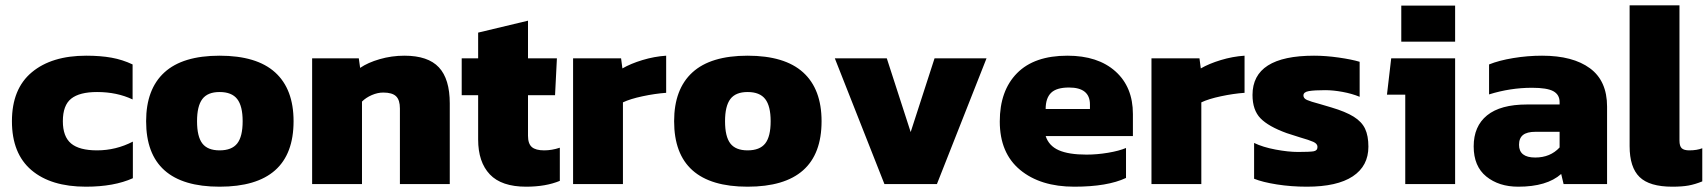

<svg xmlns="http://www.w3.org/2000/svg" viewBox="-20 -694 6439 724"><path d="M305 -484Q359 -484 400.5 -476.5Q442 -469 480 -451V-319Q421 -347 346 -347Q280 -347 248.5 -322Q217 -297 217 -237Q217 -179 248 -153Q279 -127 346 -127Q417 -127 481 -160V-22Q410 10 304 10Q172 10 98.5 -52.5Q25 -115 25 -237Q25 -359 100 -421.5Q175 -484 305 -484Z M531 -237Q531 -358 600 -421Q669 -484 808 -484Q948 -484 1017.5 -421Q1087 -358 1087 -237Q1087 10 808 10Q531 10 531 -237ZM895 -237Q895 -294 874.5 -320.5Q854 -347 808 -347Q763 -347 743 -320.5Q723 -294 723 -237Q723 -179 743 -153Q763 -127 808 -127Q854 -127 874.5 -153Q895 -179 895 -237Z M1157 -474H1333L1338 -438Q1367 -458 1412 -471Q1457 -484 1505 -484Q1594 -484 1635 -440Q1676 -396 1676 -304V0H1488V-285Q1488 -317 1473.5 -331Q1459 -345 1425 -345Q1404 -345 1382 -335.5Q1360 -326 1345 -311V0H1157Z M1783 -168V-335H1721V-474H1783V-571L1971 -616V-474H2080L2073 -335H1971V-182Q1971 -152 1985.5 -139.5Q2000 -127 2032 -127Q2061 -127 2091 -137V-12Q2038 10 1964 10Q1871 10 1827 -36.5Q1783 -83 1783 -168Z M2141 -474H2322L2327 -436Q2358 -454 2402.5 -467.5Q2447 -481 2492 -484V-344Q2450 -341 2403 -331Q2356 -321 2329 -308V0H2141Z M2522 -237Q2522 -358 2591 -421Q2660 -484 2799 -484Q2939 -484 3008.5 -421Q3078 -358 3078 -237Q3078 10 2799 10Q2522 10 2522 -237ZM2886 -237Q2886 -294 2865.5 -320.5Q2845 -347 2799 -347Q2754 -347 2734 -320.5Q2714 -294 2714 -237Q2714 -179 2734 -153Q2754 -127 2799 -127Q2845 -127 2865.5 -153Q2886 -179 2886 -237Z M3128 -474H3324L3414 -196L3504 -474H3700L3513 0H3315Z M3750 -236Q3750 -352 3815 -418Q3880 -484 4005 -484Q4120 -484 4186 -425Q4252 -366 4252 -264V-181H3923Q3935 -144 3972.5 -127.5Q4010 -111 4077 -111Q4117 -111 4158.5 -118Q4200 -125 4226 -136V-23Q4156 10 4031 10Q3903 10 3826.5 -53.5Q3750 -117 3750 -236ZM4090 -283V-300Q4090 -364 4011 -364Q3964 -364 3943.5 -344Q3923 -324 3923 -283Z M4322 -474H4503L4508 -436Q4539 -454 4583.5 -467.5Q4628 -481 4673 -484V-344Q4631 -341 4584 -331Q4537 -321 4510 -308V0H4322Z M4709 -20V-155Q4742 -139 4790 -130Q4838 -121 4875 -121Q4919 -121 4933.5 -123.5Q4948 -126 4948 -140Q4948 -152 4932.5 -159Q4917 -166 4882 -176L4832 -192Q4763 -217 4733 -248Q4703 -279 4703 -336Q4703 -484 4935 -484Q4979 -484 5028 -477Q5077 -470 5107 -461V-329Q5078 -341 5042.5 -347.5Q5007 -354 4977 -354Q4936 -354 4915.5 -350.5Q4895 -347 4895 -334Q4895 -323 4908.5 -317Q4922 -311 4956 -302L5000 -289Q5054 -273 5084.5 -254Q5115 -235 5127.5 -208.5Q5140 -182 5140 -141Q5140 -68 5081 -29Q5022 10 4908 10Q4849 10 4795 1.5Q4741 -7 4709 -20Z M5264 -673H5467V-537H5264ZM5279 -337H5210L5226 -474H5467V0H5279Z M5537 -142Q5537 -218 5587.5 -259Q5638 -300 5738 -300H5861V-309Q5861 -337 5837.5 -350Q5814 -363 5757 -363Q5675 -363 5595 -338V-451Q5632 -466 5686 -475Q5740 -484 5795 -484Q5911 -484 5975.5 -436.5Q6040 -389 6040 -292V0H5876L5867 -38Q5813 10 5705 10Q5632 10 5584.5 -28.5Q5537 -67 5537 -142ZM5861 -138V-197H5770Q5738 -197 5723 -185Q5708 -173 5708 -148Q5708 -100 5769 -100Q5826 -100 5861 -138Z M6125 -143V-674H6313V-164Q6313 -143 6321.5 -135Q6330 -127 6350 -127Q6379 -127 6399 -135V-10Q6372 1 6347.5 5.5Q6323 10 6286 10Q6200 10 6162.5 -26.5Q6125 -63 6125 -143Z"/></svg>

Font: Kanit Bold
Style: Regular
Weight: 700
Designer: Katatrad Team
Foundry: CadsonDemak
Version: Version 1.000